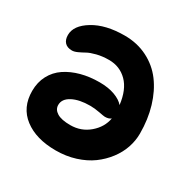

<svg xmlns="http://www.w3.org/2000/svg" viewBox="-160 -885 1027 1033"><g transform="rotate(30 353.5 -368.5)"><path d="M314 -7.8Q191.9 -7.8 118.4 -64Q44.9 -120.1 44.9 -222.2Q44.9 -276.4 67.6 -319.1Q90.3 -361.8 130.4 -388.7Q170.4 -415.5 222.9 -429.7Q275.4 -443.8 336.9 -443.8Q391.1 -443.8 430.9 -429.2Q470.7 -414.6 490.2 -391.1Q479.5 -481.4 433.6 -527.3Q387.7 -573.2 320.8 -573.2Q279.8 -573.2 245.4 -564.5Q210.9 -555.7 192.4 -545.2Q173.8 -534.7 154.5 -525.9Q135.3 -517.1 121.1 -517.1Q91.8 -517.1 76.4 -533.4Q61 -549.8 61 -579.1Q61 -638.2 135.7 -683.6Q210.4 -729 328.1 -729Q405.8 -729 469.5 -697Q533.2 -665 575 -609.1Q616.7 -553.2 639.4 -477.3Q662.1 -401.4 662.1 -313Q662.1 -269 647.5 -225.6Q632.8 -182.1 603 -142.8Q573.2 -103.5 532.2 -73.5Q491.2 -43.5 434.8 -25.6Q378.4 -7.8 314 -7.8ZM204.1 -227.1Q204.1 -198.7 231.4 -181.9Q258.8 -165 314 -165Q381.3 -165 430.7 -207.3Q480 -249.5 490.2 -308.1Q477.5 -296.9 453.1 -296.9Q446.3 -296.9 415 -303Q383.8 -309.1 356 -309.1Q288.6 -309.1 246.3 -286.9Q204.1 -264.6 204.1 -227.1Z"/></g></svg>

Font: Shantell Sans Bouncy
Style: Regular
Weight: 800
Designer: Stephen Nixon, Anya Danilova, Shantell Martin
Foundry: Arrow Type
Version: Version 1.006;[9816181b4]